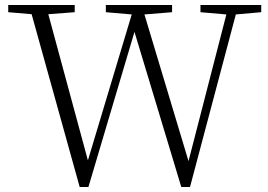

<svg xmlns="http://www.w3.org/2000/svg" viewBox="-20 -743 1078 771"><path d="M785 -694 889 -685 737 -96 560 -685 671 -694V-723H405V-694L509 -685L333 -99L174 -686L280 -694V-723H13V-694L107 -686L300 8H335L520 -615L708 8H743L927 -685L1029 -694V-723H785Z"/></svg>

Font: Noto Serif CJK HK ExtraLight
Style: Regular
Weight: 200
Designer: Ryoko NISHIZUKA 西塚涼子 (kana & ideographs); Frank Grießhammer (Latin, Greek & Cyrillic); Wenlong ZHANG 张文龙 (bopomofo); San
Foundry: Adobe
Version: Version 2.001;hotconv 1.1.0;makeotfexe 2.6.0